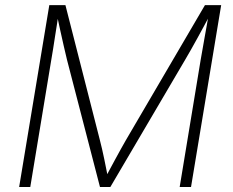

<svg xmlns="http://www.w3.org/2000/svg" viewBox="-20 -748 931 768"><path d="M56.6 0 177.2 -727.5H241.7L379.4 -188Q383.8 -171.4 388.2 -152.1Q392.6 -132.8 397 -111.8Q401.4 -90.8 405.3 -70.6Q409.2 -50.3 413.1 -31.2H398.4Q408.7 -50.8 419.7 -71.3Q430.7 -91.8 441.9 -112.5Q453.1 -133.3 463.9 -152.6Q474.6 -171.9 483.9 -188L799.8 -727.5H864.7L744.1 0H698.7L782.7 -508.8Q786.6 -529.8 790.5 -553Q794.4 -576.2 798.8 -600.3Q803.2 -624.5 807.4 -648.4Q811.5 -672.4 815.4 -694.3L822.8 -693.8Q809.6 -668.9 796.1 -644Q782.7 -619.1 769.5 -595.2Q756.3 -571.3 743.9 -549.3Q731.4 -527.3 720.2 -508.3L421.4 0H379.9L248 -508.8Q242.2 -533.7 235.1 -563.7Q228 -593.8 220.9 -627Q213.9 -660.2 206.5 -694.3L214.4 -693.8Q210.9 -671.4 207.3 -647.5Q203.6 -623.5 199.7 -599.4Q195.8 -575.2 192.4 -552.2Q189 -529.3 185.1 -508.3L101.1 0Z"/></svg>

Font: Inter 16pt ExtraLight
Style: Italic
Weight: 250
Italic angle: -9.3988°
Version: Version 4.001;git-66647c0bb